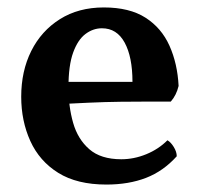

<svg xmlns="http://www.w3.org/2000/svg" viewBox="-20 -487 537 516"><path d="M266 9Q187 9 136.5 -22.5Q86 -54 61.5 -108Q37 -162 37 -227Q37 -296 64 -350Q91 -404 141 -435.5Q191 -467 259 -467Q328 -467 371 -439.5Q414 -412 435.5 -364Q457 -316 460 -256Q454 -231 439 -214Q417 -214 381.5 -214Q346 -214 304 -213.5Q262 -213 218.5 -211Q175 -209 136 -207V-267H336Q336 -334 315 -372.5Q294 -411 254 -411Q230 -411 209.5 -395.5Q189 -380 176.5 -345.5Q164 -311 164 -252Q164 -201 176.5 -157Q189 -113 220 -86Q251 -59 306 -59Q340 -59 373 -72.5Q406 -86 430 -110Q439 -105 447 -92Q455 -79 455 -67Q419 -27 372.5 -9Q326 9 266 9Z"/></svg>

Font: Vollkorn SemiBold
Style: Regular
Weight: 600
Designer: Friedrich Althausen
Foundry: Friedrich Althausen
Version: Version 5.000